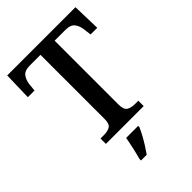

<svg xmlns="http://www.w3.org/2000/svg" viewBox="-267 -827 1160 1160"><g transform="rotate(-45 313.0 -246.5)"><path d="M151 0V-46H181Q210 -46 231 -57Q252 -68 252 -112V-660H162Q117 -660 100 -637.5Q83 -615 79 -582L74 -533H17L22 -714H605L610 -533H553L547 -582Q543 -615 526 -637.5Q509 -660 464 -660H373V-115Q373 -70 393.5 -58Q414 -46 444 -46H474V0ZM230 208Q239 176 248 136Q257 96 263 61H366V71Q357 92 342.5 119Q328 146 311 173Q294 200 279 221H230Z"/></g></svg>

Font: Noto Serif Khojki Medium
Style: Regular
Weight: 500
Version: Version 2.003